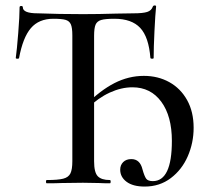

<svg xmlns="http://www.w3.org/2000/svg" viewBox="-20 -674 783 706"><path d="M152 -12Q193 -12 212.5 -17Q232 -22 239 -36.5Q246 -51 246 -81V-544Q246 -572 240.5 -584.5Q235 -597 221 -601Q207 -605 176 -605Q123 -605 93.5 -570.5Q64 -536 50 -460Q49 -458 43.5 -458Q38 -458 38 -461Q42 -489 47 -552Q52 -615 52 -647Q52 -652 58 -652Q64 -652 64 -647Q64 -625 119 -625Q197 -622 285 -622Q343 -622 407 -624L471 -625Q505 -625 521 -630Q537 -635 542 -650Q544 -654 549 -654Q554 -654 554 -650Q551 -622 548 -560Q545 -498 545 -461Q545 -458 539.5 -458Q534 -458 533 -461Q527 -538 495.5 -571.5Q464 -605 401 -605Q367 -605 352 -600.5Q337 -596 331.5 -583.5Q326 -571 326 -542V-81Q326 -40 339.5 -26Q353 -12 384 -12Q387 -12 387 -6Q387 0 384 0Q360 0 344 -1L285 -2L207 -1Q187 0 152 0Q149 0 149 -6Q149 -12 152 -12ZM422 -50Q422 -67 433 -78Q444 -89 463 -89Q495 -89 504 -51Q511 -26 517.5 -17Q524 -8 542 -8Q612 -8 612 -156Q612 -247 573 -300Q534 -353 467 -353Q426 -353 383.5 -333.5Q341 -314 302 -276L294 -287Q349 -342 401 -368.5Q453 -395 509 -395Q561 -395 602.5 -372Q644 -349 668 -306Q692 -263 692 -204Q692 -149 670.5 -99.5Q649 -50 608 -19Q567 12 512 12Q469 12 445.5 -5.5Q422 -23 422 -50Z"/></svg>

Font: Cormorant SC Medium
Style: Regular
Weight: 500
Designer: Christian Thalmann (Catharsis Fonts)
Foundry: Catharsis Fonts
Version: Version 4.000